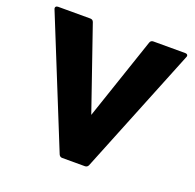

<svg xmlns="http://www.w3.org/2000/svg" viewBox="-128 -868 1019 1002"><g transform="rotate(20 381.5 -367.0)"><path d="M444 0C453 0 459 -4 463 -12L747 -716C752 -726 746 -734 735 -734H558C549 -734 542 -730 539 -721L384 -263L226 -721C223 -730 216 -734 207 -734H28C17 -734 11 -726 15 -716L300 -12C304 -4 310 0 318 0Z"/></g></svg>

Font: LINE Seed Sans TH ExtraBold
Style: Regular
Weight: 800
Designer: Dalton Maag Ltd | Thai characters by Cadson Demak Co.,Ltd.
Foundry: Dalton Maag Ltd
Version: Version 1.003